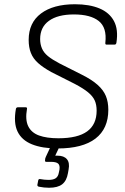

<svg xmlns="http://www.w3.org/2000/svg" viewBox="-20 -687 590 904"><path d="M251 12Q179 12 130.5 -7.5Q82 -27 62.5 -68Q43 -109 55 -175Q57 -182 65 -182H100Q109 -182 107 -174Q98 -123 113 -92.5Q128 -62 164 -49Q200 -36 255 -36Q346 -36 390.5 -68.5Q435 -101 435 -166Q435 -194 426 -214Q417 -234 394.5 -252.5Q372 -271 332 -292L221 -348Q183 -369 159.5 -390Q136 -411 125.5 -437.5Q115 -464 115 -499Q115 -580 173 -623.5Q231 -667 333 -667Q401 -667 448 -647.5Q495 -628 516.5 -588Q538 -548 528 -485Q526 -477 520 -477H481Q475 -477 476 -486Q484 -557 445 -588Q406 -619 328 -619Q252 -619 210.5 -589Q169 -559 169 -503Q169 -479 177.5 -459Q186 -439 205.5 -423Q225 -407 259 -389L366 -335Q412 -312 439.5 -287.5Q467 -263 478.5 -235Q490 -207 490 -170Q490 -81 429.5 -34.5Q369 12 251 12ZM211 197Q187 197 163 192Q155 190 156 183L160 162Q162 155 168 156Q179 158 189 159Q199 160 209 160Q231 160 242.5 152Q254 144 257 126L260 112Q263 91 253.5 83Q244 75 220 75H198Q191 75 192 68Q192 63 193 59Q194 55 196 51L225 -11Q228 -18 233 -18H263Q270 -18 267 -11L240 46H251Q281 46 295 62.5Q309 79 303 111L300 128Q294 164 273 180.5Q252 197 211 197Z"/></svg>

Font: Sofia Sans Light
Style: Italic
Weight: 300
Italic angle: -9°
Version: Version 4.100-B